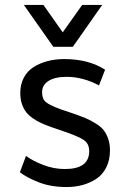

<svg xmlns="http://www.w3.org/2000/svg" viewBox="-20 -755 518 786"><path d="M252.9 10.7Q188 10.7 138.4 -8.8Q88.9 -28.3 61.5 -49.8L86.4 -116.7Q114.3 -96.2 157.5 -79.6Q200.7 -63 245.6 -63Q345.2 -63 345.2 -136.2Q345.2 -167 322.8 -182.1Q300.3 -197.3 235.4 -219.2L192.4 -233.9Q167.5 -242.7 150.1 -250.5Q132.8 -258.3 115.2 -270.3Q97.7 -282.2 86.9 -296.1Q76.2 -310.1 69.6 -329.8Q63 -349.6 63 -374.5Q63 -410.2 77.9 -437.7Q92.8 -465.3 118.7 -481.2Q144.5 -497.1 175.8 -505.1Q207 -513.2 243.2 -513.2Q342.3 -513.2 410.2 -469.7L385.3 -405.3Q319.3 -440.4 253.4 -440.4Q205.1 -440.4 178.7 -423.8Q152.3 -407.2 152.3 -377Q152.3 -349.6 168.2 -336.7Q184.1 -323.7 231.4 -306.6Q273.9 -292.5 281.7 -289.6Q312.5 -278.8 331.1 -271Q349.6 -263.2 370.8 -250.2Q392.1 -237.3 403.6 -223.1Q415 -209 422.6 -187.7Q430.2 -166.5 430.2 -139.6Q430.2 -99.6 415 -69.6Q399.9 -39.6 374 -22.7Q348.1 -5.9 317.9 2.4Q287.6 10.7 252.9 10.7ZM198.2 -563.5 77.6 -734.9H157.7L236.8 -622.6L316.4 -734.9H398.4L278.3 -563.5Z"/></svg>

Font: Muli
Style: Regular
Weight: 400
Designer: Vernon Adams
Foundry: newtypography
Version: Version 2; ttfautohint (v1.00rc1.6-4cba) -l 8 -r 50 -G 200 -